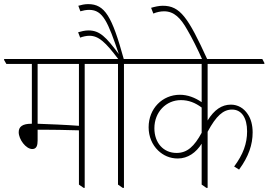

<svg xmlns="http://www.w3.org/2000/svg" viewBox="-38 -909 1306 934"><path d="M119 -184C140 -184 145 -202 145 -225V-278C155 -278 167 -278 176 -278C209 -278 283 -277 346 -275V-11L369 5H374V-598H475V-603L464 -622H-18V-617L-7 -598H117V-307C116 -307 115 -307 114 -307C72 -307 53 -293 53 -266C53 -231 88 -184 119 -184ZM145 -307V-598H346V-297C280 -302 201 -305 145 -307Z M559 5H565V-598H666V-603L655 -622H564C507 -829 472 -889 391 -889C373 -889 357 -885 343 -881L353 -854C366 -858 381 -861 396 -861C463 -861 487 -802 540 -646C477 -730 447 -761 392 -761C374 -761 356 -756 342 -752L352 -726C365 -731 382 -735 397 -735C442 -735 476 -703 537 -622H435V-617L445 -598H536V-11Z M827 -138C876 -138 916 -167 943 -210V-11L966 5H972V-268C1014 -346 1048 -376 1091 -376C1137 -376 1164 -336 1164 -270C1164 -211 1145 -158 1101 -99L1125 -84C1172 -148 1191 -206 1191 -265C1191 -300 1183 -331 1167 -354C1148 -383 1119 -400 1085 -400C1041 -400 1004 -375 972 -323V-598H1248V-603L1238 -622H625V-617L635 -598H943V-412C911 -434 875 -448 837 -448C752 -448 685 -381 685 -290C685 -245 702 -205 731 -177C756 -153 788 -138 827 -138ZM713 -285C713 -364 770 -422 842 -422C880 -422 912 -409 943 -386V-263C907 -197 873 -165 821 -165C757 -165 713 -214 713 -285Z M946 -619H971C877 -825 838 -881 754 -881C735 -881 714 -876 697 -871L708 -843C724 -850 743 -854 760 -854C809 -854 841 -821 873 -764C895 -727 924 -669 946 -619Z"/></svg>

Font: Noto Serif Devanagari Condensed Thin
Style: Regular
Weight: 100
Width: 3
Designer: Universal Thirst, Indian Type Foundry and the Monotype Design Team
Foundry: Monotype Imaging Inc.
Version: Version 2.004